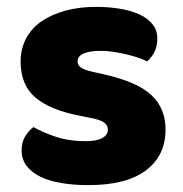

<svg xmlns="http://www.w3.org/2000/svg" viewBox="-20 -522 532 559"><path d="M462 -145Q462 -69 405 -26Q348 17 237 17Q195 17 159 11Q123 5 97.5 -7.5Q72 -20 57.5 -39Q43 -58 43 -84Q43 -108 53 -124.5Q63 -141 77 -152Q106 -136 143.5 -123.5Q181 -111 230 -111Q261 -111 277.5 -120Q294 -129 294 -144Q294 -158 282 -166Q270 -174 242 -179L212 -185Q125 -202 82.5 -238.5Q40 -275 40 -343Q40 -380 56 -410Q72 -440 101 -460Q130 -480 170.5 -491Q211 -502 260 -502Q297 -502 329.5 -496.5Q362 -491 386 -480Q410 -469 424 -451.5Q438 -434 438 -410Q438 -387 429.5 -370.5Q421 -354 408 -343Q400 -348 384 -353.5Q368 -359 349 -363.5Q330 -368 310.5 -371Q291 -374 275 -374Q242 -374 224 -366.5Q206 -359 206 -343Q206 -332 216 -325Q226 -318 254 -312L285 -305Q381 -283 421.5 -244.5Q462 -206 462 -145Z"/></svg>

Font: Baloo Tammudu 2 ExtraBold
Style: Regular
Weight: 800
Designer: Maithili Shingre, Omkar Shende and Ek Type
Foundry: Ek Type
Version: Version 1.640;hotconv 1.0.111;makeotfexe 2.5.65597; ttfautoh